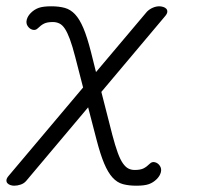

<svg xmlns="http://www.w3.org/2000/svg" viewBox="-28 -580 648 610"><path d="M496 -528 294 -288 329 -151Q338 -117 346 -95Q354 -73 362.5 -61Q371 -49 380 -44.5Q389 -40 400 -40Q418 -40 428 -45Q438 -50 448 -60Q455 -67 464.5 -64.5Q474 -62 480 -53Q486 -44 483 -32.5Q480 -21 470 -11Q459 0 445 5Q431 10 405 10Q381 10 362.5 5Q344 0 329.5 -16Q315 -32 303 -60.5Q291 -89 279 -135L252 -239L55 -5Q48 3 37.5 6.5Q27 10 17 10Q11 10 5 8Q-1 6 -4.5 2Q-8 -2 -7.5 -8Q-7 -14 0 -22L236 -302L211 -399Q202 -434 194 -455.5Q186 -477 178 -489Q170 -501 160.5 -505.5Q151 -510 140 -510Q122 -510 112 -505Q102 -500 92 -490Q85 -483 75.5 -485.5Q66 -488 60 -497Q54 -506 57 -517.5Q60 -529 70 -539Q81 -550 95 -555Q109 -560 135 -560Q159 -560 177.5 -555Q196 -550 210.5 -534.5Q225 -519 237 -490.5Q249 -462 261 -415L277 -351L439 -543Q447 -551 457.5 -555.5Q468 -560 478 -560Q484 -560 490.5 -558Q497 -556 500.5 -552Q504 -548 503.5 -542Q503 -536 496 -528Z"/></svg>

Font: Maple Mono NL Thin
Style: Italic
Weight: 250
Italic angle: -10°
Monospace: yes
Designer: subframe7536
Version: Version 7.000